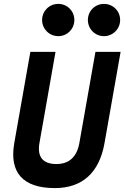

<svg xmlns="http://www.w3.org/2000/svg" viewBox="-20 -961 643 991"><path d="M263.2 9.8C404.8 9.8 492.7 -69.8 519.5 -222.7L602.5 -693.4H472.7L389.6 -222.7C377 -151.4 336.4 -114.3 271.5 -114.3C201.2 -114.3 170.9 -151.4 183.6 -222.7L266.6 -693.4H136.7L53.7 -222.7C26.9 -69.8 98.6 9.8 263.2 9.8ZM280.8 -774.4C327.1 -774.4 363.8 -811.5 363.8 -857.9C363.8 -904.3 327.1 -940.9 280.8 -940.9C234.4 -940.9 197.3 -904.3 197.3 -857.9C197.3 -811.5 234.4 -774.4 280.8 -774.4ZM516.6 -774.4C562.5 -774.4 600.1 -811.5 600.1 -857.9C600.1 -904.3 563 -940.9 516.6 -940.9C470.7 -940.9 433.6 -904.3 433.6 -857.9C433.6 -811.5 470.7 -774.4 516.6 -774.4Z"/></svg>

Font: Cascadia Code
Style: Bold Italic
Weight: 700
Italic angle: -10°
Monospace: yes
Designer: Aaron Bell
Foundry: Saja Typeworks
Version: Version 2404.023